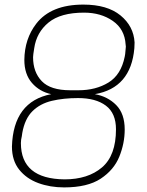

<svg xmlns="http://www.w3.org/2000/svg" viewBox="-20 -808 640 836"><path d="M259 8Q198 8 146.5 -11Q95 -30 63.5 -69.5Q32 -109 32 -170Q38 -366 203 -398Q152 -409 119 -447Q86 -485 86 -547Q87 -639 138 -705Q202 -788 343 -788Q447 -788 504.5 -741Q562 -694 566 -623Q566 -610 565 -598Q550 -425 393 -398Q449 -388 486 -350.5Q523 -313 523 -244Q523 -184 499.5 -126Q476 -68 418.5 -30Q361 8 259 8ZM261 -27Q363 -27 424 -79Q485 -131 485 -245Q485 -315 441 -348Q397 -381 320 -381Q257 -381 206 -369Q155 -357 121.5 -324Q88 -291 77 -229L75 -215Q71 -199 71 -185Q71 -29 261 -27ZM322 -415Q397 -415 452 -448.5Q507 -482 523 -561Q524 -567 525 -572.5Q526 -578 528 -605L527 -614Q523 -681 471 -717Q419 -753 346 -753Q244 -753 191.5 -710Q139 -667 129 -598Q124 -568 124 -559Q124 -494 162 -454.5Q200 -415 286 -415Z"/></svg>

Font: Tanohe Sans ExtraLight
Style: Italic
Weight: 200
Designer: Village Type and Design LLC & Cristiano Sobral
Foundry: Cooper Hewitt Smithsonian Design Museum
Version: Version 1.00;September 29, 2021;FontCreator 13.0.0.2655 64-b